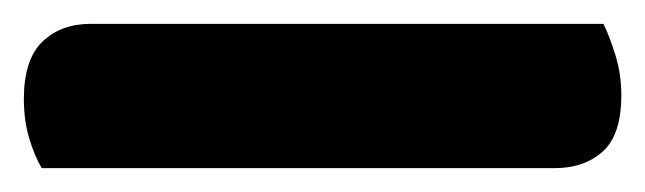

<svg xmlns="http://www.w3.org/2000/svg" viewBox="-20 35 541 161"><path d="M15 176Q9 166 4.5 151Q0 136 0 118Q0 85 15.5 70Q31 55 56 55H486Q491 65 496 81Q501 97 501 115Q501 148 485.5 162Q470 176 445 176Z"/></svg>

Font: Baloo 2
Style: Bold
Weight: 700
Designer: Sarang Kulkarni and Ek Type
Foundry: Ek Type
Version: Version 1.640;hotconv 1.0.111;makeotfexe 2.5.65597; ttfautoh